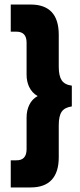

<svg xmlns="http://www.w3.org/2000/svg" viewBox="-20 -721 354 845"><path d="M115.4 103.9Q176.5 103.9 207.6 70.2Q238.6 36.6 238.6 -28.7V-170.2Q238.6 -210.5 251.5 -229.3Q264.3 -248.1 296.1 -252.7V-344Q264.3 -348.2 251.5 -367.7Q238.6 -387.1 238.6 -426.9V-568Q238.6 -634.5 207.6 -667.7Q176.5 -701 115.4 -701H27.3V-581.6H51.4Q97.4 -582.1 97 -532.7V-392.2Q97 -362.9 108.1 -339Q120.5 -312.5 145.7 -298.1Q121.1 -284.9 109.3 -260Q97 -235.7 97 -203.8V-64.4Q96.8 -14.5 51.4 -15.5H27.3V103.9Z"/></svg>

Font: Arad-VF Thin Dots1
Style: Regular
Weight: 100
Designer: Mohammad Darvishi
Version: Version 1.000;August 30, 2024;FontCreator 15.0.0.2992 64-bit